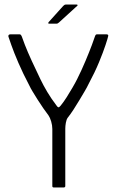

<svg xmlns="http://www.w3.org/2000/svg" viewBox="-20 -824 513 844"><path d="M278 -307Q272 -299 269.5 -284.5Q267 -270 267 -259V-6Q267 -3 265 -1.5Q263 0 261 0H216Q210 0 210 -6V-257Q210 -273 205 -290Q200 -307 193 -317Q183 -330 170.5 -348Q158 -366 146 -385Q134 -404 124 -420.5Q114 -437 109 -448Q81 -501 61 -547.5Q41 -594 30 -625.5Q19 -657 17 -663Q16 -668 18.5 -670.5Q21 -673 25 -673H67Q72 -673 76 -663Q78 -656 89.5 -626.5Q101 -597 119.5 -556.5Q138 -516 158 -475Q171 -448 188 -419.5Q205 -391 227 -362Q232 -354 236 -352.5Q240 -351 247 -360Q260 -376 273 -396.5Q286 -417 298.5 -438.5Q311 -460 319 -476Q339 -516 356 -556.5Q373 -597 384 -626.5Q395 -656 397 -663Q399 -669 401 -671Q403 -673 406 -673H449Q453 -673 455 -670.5Q457 -668 455 -663Q454 -657 444 -626.5Q434 -596 415.5 -551Q397 -506 369 -454Q363 -441 352 -422.5Q341 -404 328.5 -383Q316 -362 303 -342Q290 -322 278 -307ZM229 -720H196Q192 -720 192 -722Q192 -724 194 -727L258 -798Q261 -801 263.5 -802.5Q266 -804 270 -804H317Q320 -804 321 -802Q322 -800 319 -798L239 -725Q236 -723 234 -721.5Q232 -720 229 -720Z"/></svg>

Font: Glory Thin Light
Style: Regular
Weight: 300
Version: Version 1.011